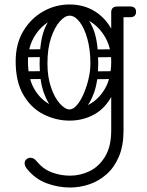

<svg xmlns="http://www.w3.org/2000/svg" viewBox="-20 -529 658 858"><path d="M293 309Q240 309 188.5 290Q137 271 100 225Q90 212 90 200Q90 189 99 182Q107 176 116 176Q132 176 144 192Q173 227 212 241.5Q251 256 293 256Q339 256 381 235.5Q423 215 450 170Q477 125 477 54V-474Q477 -500 505 -500Q532 -500 532 -474V54Q532 122 511.5 170.5Q491 219 456.5 249.5Q422 280 379.5 294.5Q337 309 293 309ZM291 10Q231 10 175.5 -17.5Q120 -45 85 -104Q50 -163 50 -255Q50 -333 84 -390Q118 -447 173 -478Q228 -509 291 -509Q355 -509 404.5 -478Q454 -447 483 -390Q512 -333 512 -255Q512 -163 481.5 -104Q451 -45 401 -17.5Q351 10 291 10ZM291 -40Q337 -40 379.5 -63Q422 -86 449.5 -133.5Q477 -181 477 -254Q477 -316 450.5 -362Q424 -408 382 -433.5Q340 -459 291 -459Q243 -459 200.5 -433.5Q158 -408 131.5 -362Q105 -316 105 -254Q105 -181 132 -133.5Q159 -86 202 -63Q245 -40 291 -40ZM478 -476Q478 -481 481 -486Q484 -491 488 -495Q490 -497 495.5 -498.5Q501 -500 512 -500H563Q575 -500 582 -493Q588 -488 588 -476Q588 -465 582 -459Q575 -452 563 -452H512Q491 -452 487 -459Q480 -463 478 -476ZM385 -193Q387 -210 402 -210L496 -211Q514 -209 514 -193Q514 -174 498 -176L403 -175Q396 -175 390.5 -179.5Q385 -184 385 -193ZM392 -291Q394 -308 409 -308L503 -309Q521 -307 521 -291Q521 -272 505 -274L410 -273Q403 -273 397.5 -277.5Q392 -282 392 -291ZM59 -193Q61 -212 76 -210L170 -211Q188 -209 188 -193Q188 -174 172 -176L77 -175Q70 -175 64.5 -179.5Q59 -184 59 -193ZM59 -291Q61 -310 76 -308L170 -309Q188 -307 188 -291Q188 -272 172 -274L77 -273Q70 -273 64.5 -277.5Q59 -282 59 -291ZM288 -6Q254 -8 224 -35.5Q194 -63 175.5 -115.5Q157 -168 157 -244Q157 -337 175.5 -389.5Q194 -442 224 -463.5Q254 -485 288 -485L291 -459Q270 -459 247 -433Q224 -407 208 -359.5Q192 -312 192 -245Q192 -185 208 -138.5Q224 -92 247.5 -66Q271 -40 291 -40ZM288 -6 291 -40Q307 -40 323.5 -59Q340 -78 353.5 -109Q367 -140 375.5 -176Q384 -212 384 -245Q384 -307 370.5 -355.5Q357 -404 335.5 -431.5Q314 -459 291 -459L288 -485Q322 -485 352 -463.5Q382 -442 400.5 -389.5Q419 -337 419 -244Q419 -168 400.5 -115.5Q382 -63 352 -35.5Q322 -8 288 -6Z"/></svg>

Font: Agu Display Uzo
Style: Regular
Weight: 400
Version: Version 1.103